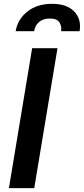

<svg xmlns="http://www.w3.org/2000/svg" viewBox="-20 -978 436 998"><path d="M147 -727.3H278.8L158 0H26.3ZM61.4 -815.7Q71.7 -878.2 122.9 -918.3Q173.3 -958.1 250.7 -958.1Q327.4 -958.1 365.8 -918.3Q404.1 -878.6 393.8 -815.7H297.6Q301.5 -842.3 288.7 -861.9Q275.9 -881.7 238.6 -881.7Q223 -881.7 209.2 -877.5Q195.3 -873.2 184.7 -864.9Q174 -856.5 166.9 -844.3Q159.8 -832 157.7 -815.7Z"/></svg>

Font: Inter P Semi Bold
Style: Italic
Weight: 600
Italic angle: 9.39999°
Designer: Rasmus Andersson
Foundry: rsms
Version: Version 3.018;git-588b23468